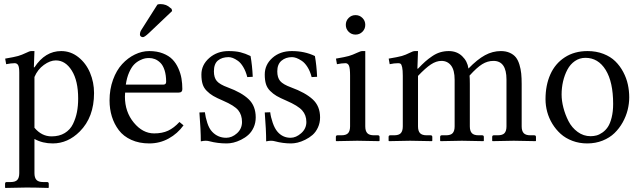

<svg xmlns="http://www.w3.org/2000/svg" viewBox="-20 -693 3148 944"><path d="M149.4 -314.5V-64.9Q185.1 -22.5 233.4 -22.5Q271.5 -22.5 298.3 -38.8Q325.2 -55.2 338.9 -83.5Q352.5 -111.8 358.4 -142.1Q364.3 -172.4 364.3 -208.5Q364.3 -295.9 333 -345.9Q301.8 -396 254.4 -396Q226.6 -396 195.8 -373.8Q165 -351.6 149.4 -314.5ZM74.7 158.2V-336.9Q74.7 -363.3 69.1 -372.8Q63.5 -382.3 52.2 -382.3Q34.7 -382.3 10.3 -377.4L5.4 -404.8Q51.3 -412.6 69.1 -417.7Q86.9 -422.9 109.4 -433.6Q125 -441.9 134.3 -441.9H149.4L146.5 -361.8H149.4Q201.7 -441.9 280.8 -441.9Q327.6 -441.9 365.2 -412.1Q402.8 -382.3 422.6 -335.4Q442.4 -288.6 442.4 -235.4Q442.4 -116.7 372.1 -46.4Q313.5 12.2 239.3 12.2Q189 12.2 149.4 -9.8V158.2Q149.4 180.7 159.2 191.4Q168.9 202.1 192.4 202.1H211.4Q219.7 202.1 219.7 210.4V229L217.8 231Q149.4 229 110.4 229L6.8 231L4.9 229V210.4Q4.9 202.1 12.7 202.1H31.7Q55.7 202.1 65.2 191.4Q74.7 180.7 74.7 158.2Z M753.9 -670.4Q759.8 -672.9 768.6 -672.9Q797.9 -672.9 817.4 -654.3Q817.4 -654.3 823.7 -649.4L826.2 -638.7L711.4 -529.8Q690.4 -510.3 682.6 -510.3Q676.8 -510.3 672.4 -513.9Q668 -517.6 668 -522.5Q668 -535.2 674.3 -544.9ZM598.6 -276.9H782.2Q796.9 -276.9 796.9 -290.5Q796.9 -323.7 789.1 -347.9Q781.2 -372.1 768.3 -384.5Q755.4 -397 741.7 -402.3Q728 -407.7 712.9 -407.7Q703.6 -407.7 693.6 -406Q683.6 -404.3 667.7 -396.5Q651.9 -388.7 639.2 -375.7Q626.5 -362.8 615 -337.2Q603.5 -311.5 598.6 -276.9ZM862.3 -93.3 882.3 -76.7Q853 -36.1 809.3 -12Q765.6 12.2 713.9 12.2Q664.1 12.2 625.5 -5.4Q586.9 -22.9 564.2 -53Q541.5 -83 530 -120.1Q518.6 -157.2 518.6 -199.2Q518.6 -253.9 535.6 -300.8Q552.7 -347.7 580.6 -377.9Q608.4 -408.2 643.1 -425Q677.7 -441.9 713.9 -441.9Q752 -441.9 781.2 -430.4Q810.5 -418.9 828.1 -400.6Q845.7 -382.3 856.9 -356.9Q868.2 -331.5 872.3 -306.9Q876.5 -282.2 876.5 -254.9Q876.5 -237.8 858.4 -237.8H595.2Q594.2 -227.1 594.2 -217.8Q594.2 -143.1 637.9 -90.1Q681.6 -37.1 737.8 -37.1Q777.8 -37.1 806.6 -50.5Q835.4 -64 862.3 -93.3Z M1281.7 -140.1 1308.6 -141.1Q1311 -118.2 1320.8 -89.6Q1330.6 -61 1344.7 -44.9Q1370.1 -15.6 1408.7 -15.6Q1435.5 -15.6 1460.9 -38.1Q1486.3 -60.5 1486.3 -93.3Q1486.3 -127 1465.8 -150.1Q1445.3 -173.3 1387.7 -198.2Q1356.9 -211.4 1339.8 -221.4Q1322.8 -231.4 1308.1 -246.1Q1293.5 -260.7 1287.6 -279.8Q1281.7 -298.8 1281.7 -326.7Q1281.7 -375 1319.3 -408.4Q1356.9 -441.9 1415 -441.9Q1478 -441.9 1528.3 -417.5Q1536.6 -371.1 1539.1 -315.4L1512.2 -314Q1504.9 -342.8 1491.7 -363.5Q1478.5 -384.3 1463.6 -394Q1448.7 -403.8 1437 -408Q1425.3 -412.1 1415.5 -412.1Q1384.8 -412.1 1364 -394.5Q1343.3 -377 1343.3 -342.3Q1343.3 -311.5 1357.4 -294.7Q1371.6 -277.8 1411.6 -263.2Q1481 -237.8 1517.3 -204.6Q1553.7 -171.4 1553.7 -115.7Q1553.7 -88.9 1543.2 -66.2Q1532.7 -43.5 1516.6 -29.5Q1500.5 -15.6 1480.7 -5.9Q1460.9 3.9 1443.4 8.1Q1425.8 12.2 1411.1 12.2Q1371.1 12.2 1331.1 1.5Q1322.8 -1 1312 -1Q1303.2 -1 1288.6 2Q1288.6 -53.7 1281.7 -140.1ZM960.4 -140.1 987.3 -141.1Q990.2 -116.7 999.3 -88.6Q1008.3 -60.5 1023.4 -44.9Q1051.3 -15.6 1092.3 -15.6Q1120.6 -15.6 1145.3 -37.8Q1169.9 -60.1 1169.9 -93.3Q1169.9 -127.9 1151.4 -150.9Q1132.8 -173.8 1076.2 -198.2Q1045.4 -211.4 1028.3 -221.4Q1011.2 -231.4 996.6 -246.1Q981.9 -260.7 976.1 -279.8Q970.2 -298.8 970.2 -326.7Q970.2 -374 1009 -408Q1047.9 -441.9 1103.5 -441.9Q1138.7 -441.9 1162.1 -436Q1185.5 -430.2 1211.9 -417.5Q1220.2 -371.1 1222.7 -315.4L1195.8 -314Q1188.5 -342.8 1176 -363.5Q1163.6 -384.3 1149.7 -394Q1135.7 -403.8 1124.5 -408Q1113.3 -412.1 1104 -412.1Q1071.8 -412.1 1051.8 -395.8Q1031.7 -379.4 1031.7 -342.3Q1031.7 -311.5 1045.9 -294.7Q1060.1 -277.8 1100.1 -263.2Q1168 -238.3 1202.6 -205.1Q1237.3 -171.9 1237.3 -115.7Q1237.3 -88.9 1227.1 -66.4Q1216.8 -43.9 1200.9 -29.8Q1185.1 -15.6 1165.3 -5.9Q1145.5 3.9 1127.7 8.1Q1109.9 12.2 1094.7 12.2Q1049.8 12.2 1009.8 1.5Q1001.5 -1 990.7 -1Q981.9 -1 967.3 2Q967.3 -53.7 960.4 -140.1Z M1694.1 -536.9Q1680.2 -550.8 1680.2 -570.8Q1680.2 -590.8 1694.1 -604.7Q1708 -618.7 1728 -618.7Q1748 -618.7 1762 -604.7Q1775.9 -590.8 1775.9 -570.8Q1775.9 -550.8 1762 -536.9Q1748 -522.9 1728 -522.9Q1708 -522.9 1694.1 -536.9ZM1775.9 -71.8Q1775.9 -49.3 1785.6 -38.6Q1795.4 -27.8 1818.8 -27.8H1837.9Q1846.2 -27.8 1846.2 -19.5V-1L1844.2 1Q1775.9 -1 1736.8 -1L1633.3 1L1631.3 -1V-19.5Q1631.3 -27.8 1639.2 -27.8H1658.2Q1682.1 -27.8 1691.7 -38.6Q1701.2 -49.3 1701.2 -71.8V-320.8Q1701.2 -357.9 1695.8 -370.1Q1690.4 -382.3 1678.7 -382.3Q1661.1 -382.3 1636.7 -377.4L1631.8 -404.8Q1677.2 -412.6 1695.1 -417.7Q1712.9 -422.9 1735.8 -433.6Q1753.4 -441.9 1760.7 -441.9H1775.9Z M2470.2 -71.8V-302.2Q2470.2 -393.6 2406.2 -393.6Q2377 -393.6 2350.8 -377.4Q2324.7 -361.3 2288.6 -321.3Q2290 -308.6 2290 -280.8V-71.8Q2290 -49.3 2299.8 -38.6Q2309.6 -27.8 2333 -27.8H2350.6Q2358.9 -27.8 2358.9 -19.5V-1L2356.9 1Q2290 -1 2251 -1L2146 1L2144 -1V-19.5Q2144 -27.8 2151.9 -27.8H2172.4Q2196.3 -27.8 2205.8 -38.6Q2215.3 -49.3 2215.3 -71.8V-300.3Q2215.3 -348.1 2197.8 -370.8Q2180.2 -393.6 2150.4 -393.6Q2125 -393.6 2098.6 -376.2Q2072.3 -358.9 2035.2 -319.8V-71.8Q2035.2 -49.3 2044.9 -38.6Q2054.7 -27.8 2078.1 -27.8H2097.2Q2105.5 -27.8 2105.5 -19.5V-1L2103.5 1Q2035.2 -1 1996.1 -1L1892.6 1L1890.6 -1V-19.5Q1890.6 -27.8 1898.4 -27.8H1917.5Q1941.4 -27.8 1950.9 -38.6Q1960.4 -49.3 1960.4 -71.8V-320.8Q1960.4 -348.1 1957.3 -362.1Q1954.1 -376 1950 -379.2Q1945.8 -382.3 1938 -382.3Q1917.5 -382.3 1896 -377.4L1891.1 -404.8Q1937.5 -412.6 1955.6 -417.7Q1973.6 -422.9 1995.1 -433.6Q2010.7 -441.9 2020 -441.9H2035.2L2032.2 -355.5H2035.2Q2055.7 -377 2070.8 -390.4Q2085.9 -403.8 2105 -416.7Q2124 -429.7 2144 -435.8Q2164.1 -441.9 2186.5 -441.9Q2226.1 -441.9 2252.2 -417Q2278.3 -392.1 2283.2 -356Q2326.7 -400.9 2364.3 -421.4Q2401.9 -441.9 2442.4 -441.9Q2467.8 -441.9 2486.6 -433.3Q2505.4 -424.8 2516.4 -410.9Q2527.3 -397 2533.9 -375.2Q2540.5 -353.5 2542.7 -331.3Q2544.9 -309.1 2544.9 -279.8V-71.8Q2544.9 -49.3 2554.7 -38.6Q2564.5 -27.8 2587.9 -27.8H2606.9Q2615.2 -27.8 2615.2 -19.5V-1L2613.3 1Q2544.9 -1 2505.9 -1L2401.9 1L2399.9 -1V-19.5Q2399.9 -27.8 2407.7 -27.8H2426.8Q2451.2 -27.8 2460.7 -38.6Q2470.2 -49.3 2470.2 -71.8Z M2662.1 -205.1Q2662.1 -273.9 2685.8 -327.1Q2709.5 -380.4 2756.8 -411.1Q2804.2 -441.9 2868.7 -441.9Q2911.6 -441.9 2946.8 -428.2Q2981.9 -414.6 3005.1 -391.8Q3028.3 -369.1 3044.2 -339.1Q3060.1 -309.1 3066.9 -277.8Q3073.7 -246.6 3073.7 -214.4Q3073.7 -183.6 3065.9 -152.3Q3058.1 -121.1 3041.5 -91.3Q3024.9 -61.5 3001.2 -38.6Q2977.5 -15.6 2942.9 -1.7Q2908.2 12.2 2867.2 12.2Q2828.1 12.2 2794.4 -0.5Q2760.7 -13.2 2736.8 -34.7Q2712.9 -56.2 2695.8 -84.2Q2678.7 -112.3 2670.4 -143.1Q2662.1 -173.8 2662.1 -205.1ZM2858.4 -408.7Q2829.6 -408.7 2806.6 -392.8Q2783.7 -377 2769.8 -350.8Q2755.9 -324.7 2748.5 -293.2Q2741.2 -261.7 2741.2 -228Q2741.2 -197.8 2750 -163.6Q2758.8 -129.4 2775.1 -97.4Q2791.5 -65.4 2820.1 -44.4Q2848.6 -23.4 2883.8 -23.4Q2898.9 -23.4 2912.8 -27.1Q2926.8 -30.8 2942.1 -41.5Q2957.5 -52.2 2968.8 -69.1Q2980 -85.9 2987.3 -115.2Q2994.6 -144.5 2994.6 -182.1Q2994.6 -290 2957.8 -349.4Q2920.9 -408.7 2858.4 -408.7Z"/></svg>

Font: Libertinage
Style: f
Weight: 400
Designer: OSP
Foundry: OSP
Version: Version 1.0; 2008; OFL relea